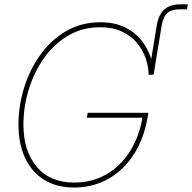

<svg xmlns="http://www.w3.org/2000/svg" viewBox="-20 -838 869 868"><path d="M651.9 -500 688.5 -721.7Q693.8 -754.9 707.3 -776.4Q720.7 -797.9 742.4 -808.1Q764.2 -818.4 793.9 -818.4Q800.8 -818.4 810.8 -818.4Q820.8 -818.4 829.1 -818.4L825.7 -795.9Q816.4 -795.9 806.6 -795.9Q796.9 -795.9 790.5 -795.9Q755.4 -795.9 736.3 -778.8Q717.3 -761.7 710.9 -721.7L674.3 -500ZM314.9 9.8Q235.8 9.8 179.4 -25.4Q123 -60.5 93.3 -124.5Q63.5 -188.5 63.5 -274.4Q63.5 -358.9 88.9 -441.2Q114.3 -523.4 162.4 -590.3Q210.4 -657.2 278.8 -697.3Q347.2 -737.3 433.6 -737.3Q497.6 -737.3 543.2 -715.3Q588.9 -693.4 617.7 -657.7Q646.5 -622.1 660.4 -580.6Q674.3 -539.1 674.3 -500H651.9Q651.4 -537.1 638.4 -575Q625.5 -612.8 598.6 -644.5Q571.8 -676.3 530.5 -695.6Q489.3 -714.8 433.1 -714.8Q352.1 -714.8 287.6 -676.5Q223.1 -638.2 178.2 -574.2Q133.3 -510.3 109.6 -432.1Q85.9 -354 85.9 -274.4Q85.9 -155.8 145.8 -84.2Q205.6 -12.7 315.9 -12.7Q395.5 -12.7 460 -49.3Q524.4 -85.9 567.1 -153.1Q609.9 -220.2 625 -311.5L634.3 -305.7H372.6L376.5 -328.1H650.9L647 -305.7Q634.8 -233.9 605.5 -175.8Q576.2 -117.7 532.7 -76.2Q489.3 -34.7 434.1 -12.5Q378.9 9.8 314.9 9.8Z"/></svg>

Font: Inter 24pt Thin
Style: Italic
Weight: 250
Italic angle: -9.3988°
Version: Version 4.001;git-66647c0bb